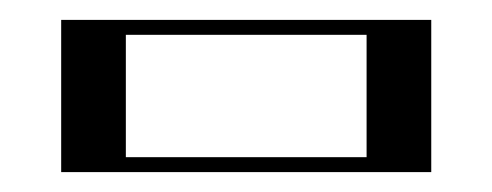

<svg xmlns="http://www.w3.org/2000/svg" viewBox="-20 -386 495 193"><path d="M66.5 -366H388.5V-213H66.5ZM81.5 -351H373.5V-228H81.5ZM81.5 -351V-228H373.5V-351ZM66.5 -366V-213H388.5V-366ZM106.5 -351H348.5V-228H106.5ZM41.5 -366V-213H413.5V-366Z"/></svg>

Font: Hussar Outliner
Style: Regular
Weight: 700
Foundry: Cannot Into Space Fonts
Version: Version 0.92